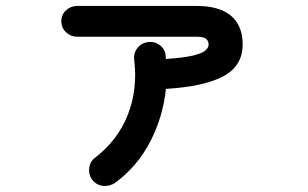

<svg xmlns="http://www.w3.org/2000/svg" viewBox="-20 -555 1040 648"><path d="M370 61Q352 74 330 72.5Q308 71 293 54Q279 37 281 14Q283 -9 300 -22Q378 -82 411.5 -168Q445 -254 433 -352Q430 -375 443.5 -392.5Q457 -410 479 -413Q501 -416 519 -403Q537 -390 539 -367L540 -356Q601 -360 631.5 -367.5Q662 -375 673 -384.5Q684 -394 684 -404Q684 -417 675.5 -424Q667 -431 642 -431H241Q219 -431 203 -446Q187 -461 187 -483Q187 -506 203 -520.5Q219 -535 241 -535H642Q721 -535 760 -501.5Q799 -468 799 -405Q799 -333 734.5 -298Q670 -263 540 -255Q530 -160 487 -77Q444 6 370 61Z"/></svg>

Font: Zen Maru Gothic
Style: Bold
Weight: 700
Designer: Yoshimichi Ohira
Foundry: Positype
Version: Version 1.001